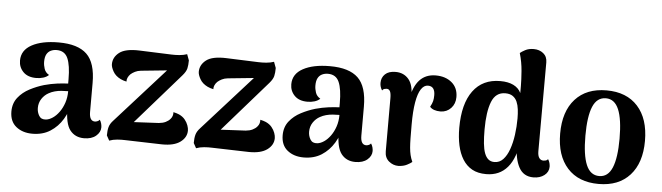

<svg xmlns="http://www.w3.org/2000/svg" viewBox="-47 -916 3839 1114"><g transform="rotate(5 1872.5 -359.5)"><path d="M467 10Q415 10 385.5 -27.5Q356 -65 356 -161V-199L380 -194Q370 -139 342 -92.5Q314 -46 270 -18Q226 10 166 10Q109 10 71.5 -20Q34 -50 34 -108Q34 -156 60.5 -189.5Q87 -223 127.5 -244Q168 -265 209 -277Q249 -288 284.5 -292.5Q320 -297 348 -298V-323Q348 -404 330 -445Q312 -486 265 -486Q246 -486 230.5 -478.5Q215 -471 206.5 -455Q198 -439 198 -412Q198 -392 205 -371Q212 -350 233 -338Q221 -326 201.5 -320Q182 -314 160 -314Q111 -314 84.5 -341Q58 -368 58 -407Q58 -467 116.5 -499Q175 -531 273 -531Q385 -531 437 -481Q489 -431 489 -314V-145Q489 -92 522 -92Q527 -92 535.5 -95Q544 -98 549 -105Q556 -95 559 -83Q562 -71 562 -62Q562 -33 536.5 -11.5Q511 10 467 10ZM238 -79Q257 -81 277 -94.5Q297 -108 314 -131.5Q331 -155 341.5 -186Q352 -217 352 -254Q333 -254 313 -252.5Q293 -251 274.5 -246Q256 -241 240 -232Q216 -219 200.5 -195.5Q185 -172 185 -142Q185 -117 197.5 -96.5Q210 -76 238 -79Z M614 11 598 -18Q598 -47 603.5 -67Q609 -87 628 -107L929 -442L951 -428L762 -409Q743 -407 728 -399.5Q713 -392 703 -383Q693 -373 688 -361.5Q683 -350 684 -339Q675 -341 666.5 -343.5Q658 -346 650 -350Q619 -365 605 -390Q591 -415 591 -432Q591 -473 626.5 -500.5Q662 -528 744 -525L930 -518Q952 -517 976.5 -519Q1001 -521 1021 -528L1034 -493Q1034 -465 1029.5 -446Q1025 -427 1005 -404L721 -79L698 -106L892 -116Q915 -118 931.5 -126Q948 -134 958 -146Q966 -155 969 -165.5Q972 -176 971 -186Q990 -182 1004 -176Q1026 -166 1039 -150Q1052 -134 1058 -117Q1064 -100 1064 -87Q1064 -47 1027.5 -20Q991 7 921 6L706 0Q685 -1 660 1Q635 3 614 11Z M1120 11 1104 -18Q1104 -47 1109.5 -67Q1115 -87 1134 -107L1435 -442L1457 -428L1268 -409Q1249 -407 1234 -399.5Q1219 -392 1209 -383Q1199 -373 1194 -361.5Q1189 -350 1190 -339Q1181 -341 1172.5 -343.5Q1164 -346 1156 -350Q1125 -365 1111 -390Q1097 -415 1097 -432Q1097 -473 1132.5 -500.5Q1168 -528 1250 -525L1436 -518Q1458 -517 1482.5 -519Q1507 -521 1527 -528L1540 -493Q1540 -465 1535.5 -446Q1531 -427 1511 -404L1227 -79L1204 -106L1398 -116Q1421 -118 1437.5 -126Q1454 -134 1464 -146Q1472 -155 1475 -165.5Q1478 -176 1477 -186Q1496 -182 1510 -176Q1532 -166 1545 -150Q1558 -134 1564 -117Q1570 -100 1570 -87Q1570 -47 1533.5 -20Q1497 7 1427 6L1212 0Q1191 -1 1166 1Q1141 3 1120 11Z M2047 10Q1995 10 1965.5 -27.5Q1936 -65 1936 -161V-199L1960 -194Q1950 -139 1922 -92.5Q1894 -46 1850 -18Q1806 10 1746 10Q1689 10 1651.5 -20Q1614 -50 1614 -108Q1614 -156 1640.5 -189.5Q1667 -223 1707.5 -244Q1748 -265 1789 -277Q1829 -288 1864.5 -292.5Q1900 -297 1928 -298V-323Q1928 -404 1910 -445Q1892 -486 1845 -486Q1826 -486 1810.5 -478.5Q1795 -471 1786.5 -455Q1778 -439 1778 -412Q1778 -392 1785 -371Q1792 -350 1813 -338Q1801 -326 1781.5 -320Q1762 -314 1740 -314Q1691 -314 1664.5 -341Q1638 -368 1638 -407Q1638 -467 1696.5 -499Q1755 -531 1853 -531Q1965 -531 2017 -481Q2069 -431 2069 -314V-145Q2069 -92 2102 -92Q2107 -92 2115.5 -95Q2124 -98 2129 -105Q2136 -95 2139 -83Q2142 -71 2142 -62Q2142 -33 2116.5 -11.5Q2091 10 2047 10ZM1818 -79Q1837 -81 1857 -94.5Q1877 -108 1894 -131.5Q1911 -155 1921.5 -186Q1932 -217 1932 -254Q1913 -254 1893 -252.5Q1873 -251 1854.5 -246Q1836 -241 1820 -232Q1796 -219 1780.5 -195.5Q1765 -172 1765 -142Q1765 -117 1777.5 -96.5Q1790 -76 1818 -79Z M2298 11Q2267 11 2242.5 -9.5Q2218 -30 2218 -67V-376Q2218 -405 2211.5 -417Q2205 -429 2192 -429Q2187 -429 2179 -427Q2171 -425 2166 -417Q2153 -437 2153 -460Q2153 -491 2174 -511Q2195 -531 2235 -531Q2283 -531 2311.5 -497Q2340 -463 2338 -392V-366L2326 -376Q2340 -455 2375.5 -493Q2411 -531 2469 -531Q2526 -531 2562.5 -500.5Q2599 -470 2599 -416Q2599 -377 2575 -351.5Q2551 -326 2515 -325Q2471 -325 2452 -347Q2463 -367 2466.5 -381.5Q2470 -396 2470 -416Q2470 -441 2460 -454.5Q2450 -468 2429 -468Q2406 -468 2389 -442.5Q2372 -417 2363 -365Q2354 -313 2354 -235Q2354 -188 2354.5 -155.5Q2355 -123 2357 -100Q2359 -77 2363.5 -58Q2368 -39 2377 -19Q2368 -11 2347.5 -0.5Q2327 10 2298 11Z M2809 14Q2761 14 2727.5 -4.5Q2694 -23 2672.5 -57.5Q2651 -92 2641 -138.5Q2631 -185 2631 -240Q2631 -380 2686.5 -455.5Q2742 -531 2845 -531Q2891 -531 2921.5 -516Q2952 -501 2966 -472V-513Q2966 -548 2962 -600Q2958 -652 2943 -703Q2952 -711 2972.5 -722Q2993 -733 3022 -733Q3055 -733 3078 -714.5Q3101 -696 3101 -662L3100 -145Q3100 -119 3109 -106Q3118 -93 3134 -93Q3139 -93 3147.5 -95Q3156 -97 3160 -104Q3167 -94 3170 -82Q3173 -70 3173 -61Q3173 -30 3147.5 -10.5Q3122 9 3084 9Q3026 9 2999.5 -40.5Q2973 -90 2973 -174V-220L2994 -209Q2987 -152 2972 -110Q2957 -68 2933.5 -40.5Q2910 -13 2879 0.5Q2848 14 2809 14ZM2851 -60Q2881 -60 2902 -82.5Q2923 -105 2936.5 -143Q2950 -181 2956.5 -228Q2963 -275 2963 -324Q2963 -351 2960 -376Q2957 -401 2948.5 -420.5Q2940 -440 2923.5 -451.5Q2907 -463 2880 -463Q2824 -463 2801 -405Q2778 -347 2778 -243Q2778 -197 2781.5 -162.5Q2785 -128 2793.5 -105.5Q2802 -83 2816 -71.5Q2830 -60 2851 -60Z M3464 14Q3347 14 3282 -58Q3217 -130 3217 -258Q3217 -387 3282 -459Q3347 -531 3464 -531Q3581 -531 3646 -459Q3711 -387 3711 -258Q3711 -130 3646 -58Q3581 14 3464 14ZM3464 -32Q3515 -32 3539 -89Q3563 -146 3563 -258Q3563 -371 3539 -428Q3515 -485 3464 -485Q3412 -485 3388 -428Q3364 -371 3364 -258Q3364 -146 3388 -89Q3412 -32 3464 -32Z"/></g></svg>

Font: Arima Thin
Style: Bold
Weight: 700
Version: Version 1.100